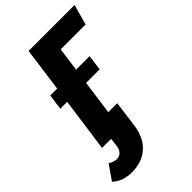

<svg xmlns="http://www.w3.org/2000/svg" viewBox="-350 -788 1104 1104"><g transform="rotate(-45 201.5 -236.0)"><path d="M450.2 -568.8H248L228 -423.8H337.9L325.2 -329.1H214.8L186 -120.1H258.8L243.2 0L236.8 45.9Q223.6 131.3 170.7 176.3Q117.7 221.2 39.1 221.2Q-35.6 221.2 -82 178.2L-20 88.9Q5.9 106 30.8 106Q51.8 106 65.7 91.6Q79.6 77.1 83 51.8L88.9 0H15.1L61 -329.1H4.9L18.1 -423.8H74.2L110.8 -692.9H484.9Z"/></g></svg>

Font: Fira Sans Compressed
Style: Bold Italic
Weight: 700
Width: 3
Italic angle: -8°
Designer: Carrois Corporate & Edenspiekermann AG
Foundry: Carrois Corporate GbR & Edenspiekermann AG
Version: Version 4.203;PS 004.203;hotconv 1.0.88;makeotf.lib2.5.64775